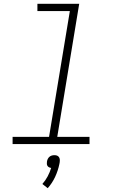

<svg xmlns="http://www.w3.org/2000/svg" viewBox="-20 -755 640 1006"><path d="M46 0V-38H237L346 -697H176V-735H395L280 -38H449V0ZM230 231 202 209Q218 191 229.5 169.5Q241 148 248 125Q242 124 237 121.5Q232 119 229 114.5Q226 110 225.5 104Q225 98 226 92Q227 85 230 78.5Q233 72 238.5 67Q244 62 251 60Q258 58 265 58Q272 58 278 60Q284 62 288 67Q292 72 293 78.5Q294 85 293 92V94L291 105Q284 139 269 171.5Q254 204 230 231Z"/></svg>

Font: Iosevka Curly Slab XLtExObl
Style: Regular
Weight: 200
Width: 7
Italic angle: -9°
Monospace: yes
Designer: Belleve Invis
Foundry: Belleve Invis
Version: Version 11.0.0; ttfautohint (v1.8.3)